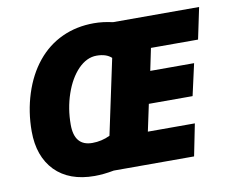

<svg xmlns="http://www.w3.org/2000/svg" viewBox="-80 -826 1120 937"><g transform="rotate(-10 480.5 -357.5)"><path d="M315.9 9.8Q190.9 9.8 120.6 -61.5Q50.8 -133.8 50.8 -257.8Q50.8 -354.5 79.1 -443.1Q107.4 -531.7 159.4 -595.5Q211.4 -659.2 283 -692.1Q354.5 -725.1 440.9 -725.1Q485.4 -725.1 534.2 -713.9H960.9L928.2 -558.1H694.8L671.9 -448.2H889.2L854 -291H637.2L608.9 -158.2H841.8L810.1 0H412.1Q360.4 9.8 315.9 9.8ZM500 -543Q474.6 -566.9 426.3 -566.9Q377.9 -566.9 335.4 -523.9Q293 -480 268.6 -408.4Q244.1 -336.9 244.1 -256.8Q244.1 -150.9 333 -150.9Q379.4 -150.9 420.9 -170.9Z"/></g></svg>

Font: Open Sans Hebrew Extra Bold
Style: Italic
Weight: 800
Italic angle: -12°
Foundry: Ascender Corporation, Yanek Iontef
Version: Version 2.001;PS 002.001;hotconv 1.0.70;makeotf.lib2.5.58329